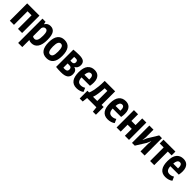

<svg xmlns="http://www.w3.org/2000/svg" viewBox="413 -2113 3912 3912"><g transform="rotate(45 2369.0 -157.0)"><path d="M278 -391H162V0H43V-500H397V0H278Z M483 -500H572L584 -443H587Q610 -479 638.5 -495.5Q667 -512 709 -512Q785 -512 823.5 -454.5Q862 -397 862 -263Q862 -129 814 -57.5Q766 14 675 14Q651 14 634 10Q617 6 602 -3V200H483ZM602 -112Q612 -102 624.5 -97Q637 -92 657 -92Q697 -92 718 -131.5Q739 -171 739 -266Q739 -337 723 -371.5Q707 -406 670 -406Q620 -406 602 -347Z M912 -250Q912 -383 964 -448Q1016 -513 1109 -513Q1209 -513 1258 -447Q1307 -381 1307 -250Q1307 -116 1255 -51.5Q1203 13 1109 13Q912 13 912 -250ZM1035 -250Q1035 -175 1052 -134Q1069 -93 1109 -93Q1147 -93 1165.5 -128.5Q1184 -164 1184 -250Q1184 -327 1167 -367Q1150 -407 1109 -407Q1074 -407 1054.5 -371.5Q1035 -336 1035 -250Z M1375 -499Q1403 -502 1446.5 -504.5Q1490 -507 1537 -507Q1631 -507 1670 -476Q1709 -445 1709 -382Q1709 -346 1692 -313.5Q1675 -281 1640 -266V-262Q1725 -239 1725 -142Q1725 -67 1677 -30Q1629 7 1521 7Q1486 7 1444.5 5Q1403 3 1375 -1ZM1491 -96Q1501 -94 1510 -93.5Q1519 -93 1532 -93Q1571 -93 1588.5 -108.5Q1606 -124 1606 -157Q1606 -184 1591 -200.5Q1576 -217 1540 -217H1491ZM1540 -296Q1564 -296 1579.5 -311Q1595 -326 1595 -351Q1595 -380 1582.5 -393.5Q1570 -407 1536 -407Q1519 -407 1509 -406.5Q1499 -406 1491 -405V-296Z M2131 -37Q2106 -15 2063 -1Q2020 13 1973 13Q1921 13 1883.5 -5Q1846 -23 1822 -57Q1798 -91 1786.5 -139.5Q1775 -188 1775 -250Q1775 -385 1828.5 -449.5Q1882 -514 1977 -514Q2009 -514 2039 -504.5Q2069 -495 2092.5 -472.5Q2116 -450 2130.5 -412.5Q2145 -375 2145 -318Q2145 -296 2142.5 -271Q2140 -246 2135 -217H1892Q1894 -155 1918 -122Q1942 -89 1995 -89Q2027 -89 2053.5 -99Q2080 -109 2094 -120ZM1975 -412Q1937 -412 1918 -381.5Q1899 -351 1896 -296H2034Q2037 -353 2022 -382.5Q2007 -412 1975 -412Z M2638 114H2550L2537 0H2270L2257 114H2170V-109H2218Q2224 -120 2234 -147.5Q2244 -175 2253.5 -222Q2263 -269 2270 -338Q2277 -407 2277 -500H2578V-109H2638ZM2459 -103V-394H2383Q2381 -358 2377.5 -316Q2374 -274 2368 -234.5Q2362 -195 2354.5 -160Q2347 -125 2337 -103Z M3029 -37Q3004 -15 2961 -1Q2918 13 2871 13Q2819 13 2781.5 -5Q2744 -23 2720 -57Q2696 -91 2684.5 -139.5Q2673 -188 2673 -250Q2673 -385 2726.5 -449.5Q2780 -514 2875 -514Q2907 -514 2937 -504.5Q2967 -495 2990.5 -472.5Q3014 -450 3028.5 -412.5Q3043 -375 3043 -318Q3043 -296 3040.5 -271Q3038 -246 3033 -217H2790Q2792 -155 2816 -122Q2840 -89 2893 -89Q2925 -89 2951.5 -99Q2978 -109 2992 -120ZM2873 -412Q2835 -412 2816 -381.5Q2797 -351 2794 -296H2932Q2935 -353 2920 -382.5Q2905 -412 2873 -412Z M3358 -199H3238V0H3119V-500H3238V-308H3358V-500H3477V0H3358Z M3808 -218 3817 -299H3814L3777 -214L3643 0H3563V-500H3682V-273L3673 -195H3676L3712 -278L3847 -500H3927V0H3808Z M4314 -391H4204V0H4085V-391H3971V-500H4314Z M4691 -37Q4666 -15 4623 -1Q4580 13 4533 13Q4481 13 4443.5 -5Q4406 -23 4382 -57Q4358 -91 4346.5 -139.5Q4335 -188 4335 -250Q4335 -385 4388.5 -449.5Q4442 -514 4537 -514Q4569 -514 4599 -504.5Q4629 -495 4652.5 -472.5Q4676 -450 4690.5 -412.5Q4705 -375 4705 -318Q4705 -296 4702.5 -271Q4700 -246 4695 -217H4452Q4454 -155 4478 -122Q4502 -89 4555 -89Q4587 -89 4613.5 -99Q4640 -109 4654 -120ZM4535 -412Q4497 -412 4478 -381.5Q4459 -351 4456 -296H4594Q4597 -353 4582 -382.5Q4567 -412 4535 -412Z"/></g></svg>

Font: PT Sans Narrow
Style: Bold
Weight: 700
Width: 3
Designer: A.Korolkova, O.Umpeleva, V.Yefimov
Foundry: ParaType Ltd
Version: Version 2.003W OFL